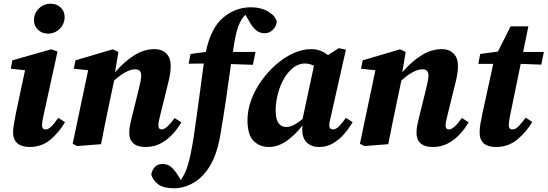

<svg xmlns="http://www.w3.org/2000/svg" viewBox="-20 -772 2932 1028"><path d="M50 -62Q50 -86 55.5 -113.5Q61 -141 65 -165L114 -396L38 -404L46 -449L254 -508L288 -496L213 -154Q205 -119 205 -102Q205 -79 224 -79Q238 -79 253.5 -93.5Q269 -108 292 -141L328 -118Q296 -63 249.5 -24Q203 15 139 15Q95 15 72.5 -5.5Q50 -26 50 -62ZM237 -592Q206 -592 184 -612Q162 -632 162 -664Q162 -701 188 -726.5Q214 -752 251 -752Q284 -752 305 -732Q326 -712 326 -681Q326 -644 300 -618Q274 -592 237 -592Z M759 15Q715 15 693.5 -5Q672 -25 672 -59Q672 -84 677.5 -109Q683 -134 689 -157L723 -295Q729 -318 732.5 -336.5Q736 -355 736 -368Q736 -401 704 -401Q658 -401 591 -341L566 -222Q554 -167 543 -111.5Q532 -56 521 0L393 10L369 -2L452 -396L375 -404L384 -449L584 -508L614 -494L596 -385Q646 -443 699 -476Q752 -509 807 -509Q847 -509 870.5 -485.5Q894 -462 894 -419Q894 -396 890 -372.5Q886 -349 880 -326L837 -152Q833 -136 830.5 -123Q828 -110 828 -101Q828 -79 846 -79Q871 -79 915 -140L951 -117Q932 -84 904 -53.5Q876 -23 840 -4Q804 15 759 15Z M913 236Q857 236 828.5 216Q800 196 790 163Q794 138 809 122Q824 106 850 106Q877 106 895 121Q913 136 933 167L948 192Q966 167 980 130Q991 99 999.5 58.5Q1008 18 1017 -37Q1031 -134 1044.5 -233.5Q1058 -333 1071 -432L990 -431L1000 -483L1082 -494Q1109 -622 1174.5 -677.5Q1240 -733 1324 -733Q1377 -733 1415.5 -710.5Q1454 -688 1462 -656Q1459 -630 1440.5 -612Q1422 -594 1397 -594Q1372 -594 1354 -608Q1336 -622 1320 -648L1294 -693Q1271 -671 1256 -631Q1241 -591 1229 -508Q1228 -504 1228 -501Q1228 -498 1227 -494H1348L1334 -425L1217 -429Q1204 -333 1190 -239Q1176 -145 1161 -56Q1148 22 1125.5 74.5Q1103 127 1069 164Q1039 197 997.5 216.5Q956 236 913 236Z M1456 -183Q1456 -134 1471 -113Q1486 -92 1513 -92Q1533 -92 1554 -103Q1575 -114 1600 -135L1661 -420Q1637 -432 1611 -432Q1592 -432 1571.5 -422.5Q1551 -413 1532 -393Q1509 -370 1491.5 -334Q1474 -298 1465 -258Q1456 -218 1456 -183ZM1689 15Q1648 15 1623.5 -8Q1599 -31 1598 -77Q1598 -84 1598.5 -89.5Q1599 -95 1600 -101Q1563 -52 1516 -18.5Q1469 15 1419 15Q1370 15 1337.5 -18Q1305 -51 1305 -128Q1305 -183 1325.5 -238Q1346 -293 1381 -341.5Q1416 -390 1460 -428Q1504 -466 1552 -487.5Q1600 -509 1646 -509Q1673 -509 1695 -500.5Q1717 -492 1736 -477L1794 -514L1832 -506L1753 -155Q1749 -138 1746 -125Q1743 -112 1743 -102Q1743 -79 1764 -79Q1778 -79 1794 -94.5Q1810 -110 1832 -141L1868 -118Q1849 -85 1822.5 -54.5Q1796 -24 1762.5 -4.5Q1729 15 1689 15Z M2297 15Q2253 15 2231.5 -5Q2210 -25 2210 -59Q2210 -84 2215.5 -109Q2221 -134 2227 -157L2261 -295Q2267 -318 2270.5 -336.5Q2274 -355 2274 -368Q2274 -401 2242 -401Q2196 -401 2129 -341L2104 -222Q2092 -167 2081 -111.5Q2070 -56 2059 0L1931 10L1907 -2L1990 -396L1913 -404L1922 -449L2122 -508L2152 -494L2134 -385Q2184 -443 2237 -476Q2290 -509 2345 -509Q2385 -509 2408.5 -485.5Q2432 -462 2432 -419Q2432 -396 2428 -372.5Q2424 -349 2418 -326L2375 -152Q2371 -136 2368.5 -123Q2366 -110 2366 -101Q2366 -79 2384 -79Q2409 -79 2453 -140L2489 -117Q2470 -84 2442 -53.5Q2414 -23 2378 -4Q2342 15 2297 15Z M2636 15Q2548 15 2548 -63Q2548 -88 2553 -114Q2558 -140 2563 -165L2621 -430H2541L2551 -483L2646 -496L2714 -631H2809L2781 -494H2892L2878 -426L2768 -430L2711 -153Q2708 -137 2706 -124Q2704 -111 2704 -103Q2704 -79 2724 -79Q2739 -79 2754.5 -94Q2770 -109 2795 -142L2830 -119Q2797 -64 2749 -24.5Q2701 15 2636 15Z"/></svg>

Font: Source Serif 4 SmText
Style: Bold Italic
Weight: 700
Italic angle: -12°
Designer: Frank Grießhammer
Foundry: Adobe
Version: Version 4.005;hotconv 1.1.0;makeotfexe 2.6.0